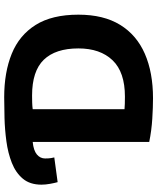

<svg xmlns="http://www.w3.org/2000/svg" viewBox="63 -804 750 916"><g transform="rotate(-90 438.0 -346.0)"><path d="M427 9Q385 9 329 5.5Q273 2 219 -9V-565Q178 -561 159 -545Q140 -529 140 -506Q140 -501 140.5 -489.5Q141 -478 145 -462L27 -446Q23 -460 19 -482Q15 -504 15 -523Q15 -578 43.5 -612Q72 -646 119 -664.5Q166 -683 222 -690.5Q278 -698 333 -699.5Q388 -701 432 -701Q551 -701 639.5 -665Q728 -629 777 -551Q826 -473 826 -347Q826 -227 777.5 -148Q729 -69 639.5 -30Q550 9 427 9ZM435 -125Q552 -125 608.5 -184Q665 -243 665 -347Q665 -456 611 -512Q557 -568 440 -568Q424 -568 407 -567.5Q390 -567 375 -565V-127Q386 -126 400.5 -125.5Q415 -125 435 -125Z"/></g></svg>

Font: Ubuntu Sans ExtraBold
Style: Regular
Weight: 800
Designer: Dalton Maag Ltd
Foundry: Dalton Maag Ltd
Version: Version 1.006; ttfautohint (v1.8.4.7-5d5b)